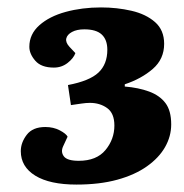

<svg xmlns="http://www.w3.org/2000/svg" viewBox="-20 -859 495 517"><path d="M422 -741Q422 -700 391.5 -673.5Q361 -647 316 -632V-626Q353 -623 381.5 -612.5Q410 -602 425.5 -581.5Q441 -561 441 -524Q441 -492 424.5 -463Q408 -434 375.5 -411Q343 -388 295.5 -375Q248 -362 186 -362Q114 -362 75 -386Q36 -410 36 -452Q36 -475 52 -496Q68 -517 102 -517Q124 -517 141 -508Q158 -499 162 -491L150 -465Q143 -450 152 -438Q161 -426 192 -426Q240 -426 264 -455Q288 -484 288 -521Q288 -554 268.5 -568Q249 -582 222 -582Q212 -582 198.5 -580Q185 -578 171 -576L163 -630Q221 -641 245 -663.5Q269 -686 269 -725Q269 -752 254 -766Q239 -780 207 -780Q187 -780 174 -773Q161 -766 158.5 -755.5Q156 -745 167 -733L183 -716Q178 -702 162 -689.5Q146 -677 125 -677Q91 -677 75 -695.5Q59 -714 59 -733Q59 -767 86 -791Q113 -815 157 -827Q201 -839 252 -839Q295 -839 334 -830Q373 -821 397.5 -799.5Q422 -778 422 -741Z"/></svg>

Font: Literata 18pt ExtraBold
Style: Italic
Weight: 800
Italic angle: -2°
Designer: Latin by Veronika Burian and Jose Scaglione. Greek by Irene Vlachou. Cyrillic by Vera Evstafieva
Foundry: TypeTogether
Version: Version 3.103;gftools[0.9.29]